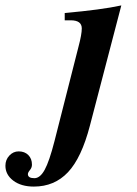

<svg xmlns="http://www.w3.org/2000/svg" viewBox="-209 -482 507 709"><path d="M239 -462 123 -18Q92 101 42 154Q-8 207 -84 207Q-131 207 -160 185Q-189 163 -189 130Q-189 108 -174.5 92.5Q-160 77 -140 77Q-118 77 -104.5 90.5Q-91 104 -91 126Q-91 137 -98.5 146Q-106 155 -106 161Q-106 176 -82 176Q-61 176 -44 145Q-27 114 -8 40L81 -310Q93 -355 93 -377Q93 -407 52 -407H30V-434Q166 -446 239 -462Z"/></svg>

Font: STIX MathJax Main
Style: Bold Italic
Weight: 700
Italic angle: -16.33°
Designer: MicroPress Inc., with final additions and corrections provided by Coen Hoffman, Elsevier (retired)
Version: Version 1.1.1